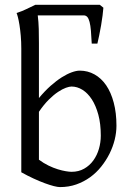

<svg xmlns="http://www.w3.org/2000/svg" viewBox="-20 -762 548 797"><path d="M398.4 -199.2Q398.4 -248 388.2 -285.9Q377.9 -323.7 361.1 -349.6Q344.2 -375.5 322.3 -389.2Q300.3 -402.8 276.9 -402.8Q268.1 -402.8 253.7 -397.7Q239.3 -392.6 221.2 -380.6Q203.1 -368.7 182.6 -348.4Q162.1 -328.1 141.6 -297.9V-99.1Q161.1 -84.5 181.4 -74.7Q201.7 -64.9 220 -59.3Q238.3 -53.7 253.2 -51.3Q268.1 -48.8 276.9 -48.8Q306.6 -48.8 329.3 -61.8Q352.1 -74.7 367.4 -95.9Q382.8 -117.2 390.6 -144Q398.4 -170.9 398.4 -199.2ZM409.2 -730Q408.2 -717.3 405.8 -697.8Q403.3 -678.2 399.7 -657Q396 -635.7 391.8 -615.2Q387.7 -594.7 384.3 -581.1H360.8Q359.4 -612.3 357.4 -634.5Q355.5 -656.7 351.8 -670.9Q348.1 -685.1 342.3 -691.7Q336.4 -698.2 327.1 -698.2H136.7Q140.1 -670.9 140.9 -641.8Q141.6 -612.8 141.6 -582.5V-355Q166 -384.3 190.2 -405.8Q214.4 -427.2 236.6 -441.2Q258.8 -455.1 277.8 -461.9Q296.9 -468.8 311 -468.8Q344.2 -468.8 372.3 -453.1Q400.4 -437.5 420.7 -408Q440.9 -378.4 452.1 -335.9Q463.4 -293.5 463.4 -240.2Q463.4 -211.9 456.1 -182.1Q448.7 -152.3 434.6 -124Q420.4 -95.7 400.1 -70.3Q379.9 -44.9 353.8 -26.1Q327.6 -7.3 296.4 3.7Q265.1 14.6 229 14.6Q219.7 14.6 203.4 10.5Q187 6.3 165.8 -1.5Q144.5 -9.3 119.6 -20.8Q94.7 -32.2 68.4 -46.9V-560.1Q68.4 -588.4 66.2 -613.5Q64 -638.7 60.8 -658.4Q57.6 -678.2 54.2 -691.2Q50.8 -704.1 48.8 -708Q72.8 -715.8 90.3 -724.6Q107.9 -733.4 127 -742.2H394Z"/></svg>

Font: Akkhara
Style: Regular
Weight: 400
Designer: J. Victor Gaultney
Version: Version 1.00 June 13, 2006, initial release